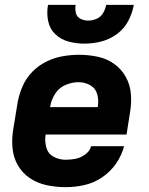

<svg xmlns="http://www.w3.org/2000/svg" viewBox="-20 -764 616 792"><path d="M251 8Q289 8 327.5 -0.5Q366 -9 400.5 -32Q435 -55 458.5 -89Q482 -123 492 -161H356Q350 -140 331 -126.5Q312 -113 291.5 -109Q271 -105 251 -105Q224 -105 201 -117.5Q178 -130 171 -156Q164 -182 168 -209H502L516 -298Q523 -337 520 -375.5Q517 -414 499 -446.5Q481 -479 451 -500.5Q421 -522 383 -530Q345 -538 306 -538Q273 -538 238.5 -532Q204 -526 171.5 -510Q139 -494 113.5 -468Q88 -442 73.5 -409Q59 -376 53 -343L35 -233Q28 -193 31.5 -154Q35 -115 53.5 -82.5Q72 -50 103.5 -29Q135 -8 173 0Q211 8 251 8ZM383 -322H186L187 -324Q191 -351 207 -376.5Q223 -402 250 -413.5Q277 -425 304 -425Q331 -425 353 -412Q375 -399 381.5 -373.5Q388 -348 383 -322ZM328 -584Q362 -584 396.5 -592.5Q431 -601 461.5 -623Q492 -645 509 -677.5Q526 -710 532 -744H418Q415 -727 405.5 -710.5Q396 -694 378.5 -686.5Q361 -679 344 -679Q327 -679 312 -686.5Q297 -694 293 -710.5Q289 -727 292 -744H178Q172 -711 178.5 -678Q185 -645 208 -623Q231 -601 263 -592.5Q295 -584 328 -584Z"/></svg>

Font: Iosevka Sparkle XBdObl
Style: Regular
Weight: 800
Italic angle: -9°
Designer: Belleve Invis
Foundry: Belleve Invis
Version: Version 4.5.0; ttfautohint (v1.8.3)